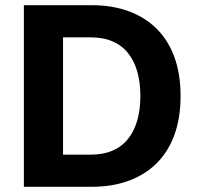

<svg xmlns="http://www.w3.org/2000/svg" viewBox="-20 -720 759 740"><path d="M72 -700H333Q413 -700 476.5 -676.5Q540 -653 584.5 -608.5Q629 -564 652.5 -499Q676 -434 676 -350Q676 -266 652.5 -201Q629 -136 584.5 -91.5Q540 -47 476.5 -23.5Q413 0 333 0H72ZM329 -576H223V-124H329Q379 -124 415 -140Q451 -156 474.5 -186Q498 -216 509.5 -257.5Q521 -299 521 -350Q521 -401 509.5 -442.5Q498 -484 474.5 -514Q451 -544 415 -560Q379 -576 329 -576Z"/></svg>

Font: Post Grotesk Bold
Style: Bold
Weight: 700
Version: Version 1.0